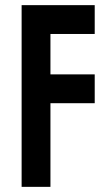

<svg xmlns="http://www.w3.org/2000/svg" viewBox="-20 -726 428 746"><path d="M64 -706H348V-594H176V-437H348V-325H176V0H64Z"/></svg>

Font: Lineal Medium
Style: Regular
Weight: 600
Designer: Created by Frank Adebiaye with contributions from Anton Moglia & Ariel Martín Pérez
Created by Frank ADEBIAYE with FontF
Foundry: Velvetyne Type Foundry
Version: Version 2.000